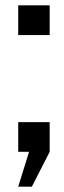

<svg xmlns="http://www.w3.org/2000/svg" viewBox="-20 -567 238 717"><path d="M48 -436H165.5V-547H48ZM48 130H99L165.5 0V-111H48V0H88.5Z"/></svg>

Font: League Gothic SemiExpanded
Style: Regular
Weight: 400
Width: 6
Designer: The League of Moveable Type
Version: Version 1.600; ttfautohint (v1.8.3)